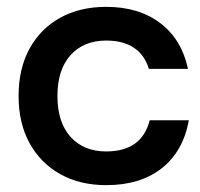

<svg xmlns="http://www.w3.org/2000/svg" viewBox="-20 -530 582 560"><path d="M290 10Q213.3 10 155.8 -22.1Q98.3 -54.2 66.2 -112.5Q34.2 -170.8 34.2 -250Q34.2 -329.2 65.8 -387.5Q97.5 -445.8 155 -477.9Q212.5 -510 290 -510Q385 -510 447.5 -462.5Q510 -415 528.3 -329.2H414.2Q401.7 -370 370.4 -390.8Q339.2 -411.7 290 -411.7Q224.2 -411.7 185.8 -369.2Q147.5 -326.7 147.5 -250Q147.5 -173.3 185.8 -130.8Q224.2 -88.3 290 -88.3Q393.3 -88.3 416.7 -179.2H530.8Q514.2 -88.3 451.7 -39.2Q389.2 10 290 10Z"/></svg>

Font: Funnel Display Light Medium
Style: Regular
Weight: 500
Version: Version 1.000